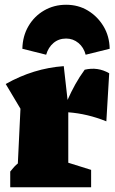

<svg xmlns="http://www.w3.org/2000/svg" viewBox="-20 -787 483 807"><path d="M23 0V-66Q40 -88 55 -100L66 -330L4 -434Q121 -500 248 -509L264 -367Q279 -401 296.5 -432.5Q314 -464 336 -494Q391 -507 439 -479L427 -277Q348 -309 267 -315V-103L363 -73V0ZM258 -767Q309 -767 349.5 -742.5Q390 -718 415 -676.5Q440 -635 441 -582L340 -557Q332 -588 309.5 -606.5Q287 -625 258 -625Q227 -625 205 -606.5Q183 -588 174 -557L74 -582Q75 -635 99.5 -677Q124 -719 165.5 -743Q207 -767 258 -767Z"/></svg>

Font: Piazzolla Black
Style: Regular
Weight: 900
Designer: Juan Pablo del Peral
Foundry: Huerta Tipografica
Version: Version 1.330